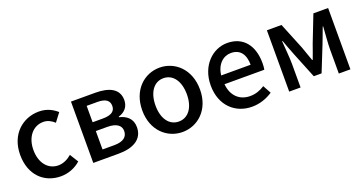

<svg xmlns="http://www.w3.org/2000/svg" viewBox="-34 -1084 3063 1618"><g transform="rotate(-20 1497.5 -275.5)"><path d="M311 13C374 13 439 -10 489 -55L442 -131C409 -103 368 -81 322 -81C230 -81 167 -158 167 -274C167 -391 233 -469 325 -469C363 -469 394 -453 424 -426L481 -501C441 -536 390 -564 320 -564C175 -564 48 -458 48 -274C48 -92 162 13 311 13Z M604 0H832C959 0 1053 -47 1053 -158C1053 -235 1003 -273 939 -288V-293C998 -310 1031 -352 1031 -409C1031 -512 943 -550 822 -550H604ZM716 -324V-471H812C888 -471 919 -444 919 -397C919 -352 888 -324 808 -324ZM716 -80V-245H818C900 -245 941 -214 941 -165C941 -112 903 -80 822 -80Z M1402 13C1538 13 1661 -92 1661 -274C1661 -458 1538 -564 1402 -564C1266 -564 1143 -458 1143 -274C1143 -92 1266 13 1402 13ZM1402 -81C1316 -81 1262 -158 1262 -274C1262 -391 1316 -469 1402 -469C1489 -469 1543 -391 1543 -274C1543 -158 1489 -81 1402 -81Z M2025 13C2097 13 2160 -11 2211 -45L2171 -118C2131 -92 2089 -77 2040 -77C1945 -77 1879 -140 1870 -245H2227C2230 -258 2232 -281 2232 -303C2232 -459 2154 -564 2008 -564C1879 -564 1757 -453 1757 -274C1757 -93 1876 13 2025 13ZM1869 -324C1880 -421 1941 -474 2010 -474C2090 -474 2133 -419 2133 -324Z M2361 0H2463V-214C2463 -266 2454 -360 2450 -419H2455C2470 -375 2490 -324 2507 -281L2600 -51H2670L2762 -281C2778 -324 2798 -374 2814 -419H2818C2814 -360 2806 -266 2806 -214V0H2910V-550H2778L2686 -314C2671 -269 2654 -226 2639 -184H2634C2620 -226 2604 -269 2588 -314L2492 -550H2361Z"/></g></svg>

Font: Noto Sans CJK KR Medium
Style: Regular
Weight: 500
Designer: Ryoko NISHIZUKA (kana & ideographs); Paul D. Hunt (Latin, Greek & Cyrillic); Wenlong ZHANG (bopomofo); Sandoll Communica
Foundry: Adobe Systems Incorporated
Version: Version 1.004;PS 1.004;hotconv 1.0.82;makeotf.lib2.5.63406